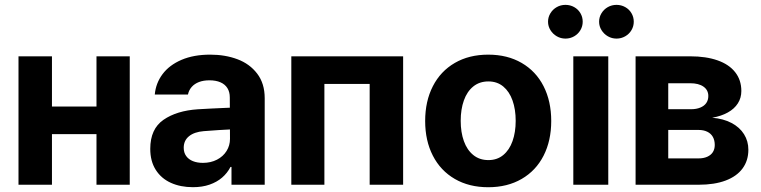

<svg xmlns="http://www.w3.org/2000/svg" viewBox="-20 -763 3143 793"><path d="M425 -209H147.3V-323.1H425ZM194.6 0H56.4V-530.4H194.6ZM515.9 0H378.5V-530.4H515.9Z M821.2 -221.3Q782.6 -218.1 760.7 -200.4Q738.8 -182.7 738.8 -152.7Q738.8 -132.6 748.9 -118.6Q758.9 -104.6 776.9 -97.4Q794.8 -90.3 818.1 -90.3Q850.5 -90.3 876.1 -103.5Q901.6 -116.7 915.7 -139.3Q929.9 -161.9 929.9 -189.6L929.1 -360.9Q929.1 -383.2 919.2 -399.1Q909.2 -415 890.4 -423.1Q871.5 -431.3 844.9 -431.3Q820.5 -431.3 802.1 -424.3Q783.7 -417.3 772 -404.2Q760.2 -391 756.3 -372.7H619.3Q623.5 -419.5 651.5 -457Q679.6 -494.4 729.8 -515.9Q779.9 -537.3 848.3 -537.3Q909.9 -537.3 960.5 -518.4Q1011.2 -499.5 1042.2 -458.9Q1073.3 -418.3 1073.3 -357.3V0H936.1V-73.4H932Q918.7 -47.9 897.3 -29.5Q876 -11.1 845.7 -0.5Q815.4 10.1 776.9 10.1Q725.5 10.1 685.7 -7.9Q645.9 -25.9 623.3 -61.5Q600.6 -97.2 600.6 -148.2Q600.6 -230.4 655.3 -268.2Q709.9 -305.9 797.6 -311.7Q819.5 -313 852.1 -314.7Q884.7 -316.3 911.1 -317.4Q926.1 -318.2 935.8 -318.4L936.8 -228.7Q920.7 -228 883.5 -225.8Q846.3 -223.6 821.2 -221.3Z M1183.2 -530.4H1645V0H1506.8V-416.3H1319.8V0H1183.2Z M1736 -263.2Q1736 -344.9 1767.8 -406.9Q1799.5 -468.9 1858.5 -503.1Q1917.4 -537.3 1996.5 -537.3Q2075.6 -537.3 2134.5 -503.1Q2193.5 -468.9 2225.1 -406.9Q2256.7 -344.9 2256.7 -263.2Q2256.7 -181.9 2225.1 -120Q2193.5 -58.1 2134.5 -23.9Q2075.6 10.3 1996.5 10.3Q1917.4 10.3 1858.5 -23.9Q1799.5 -58.1 1767.8 -120Q1736 -181.9 1736 -263.2ZM2109.9 -264Q2109.9 -311.1 2096.9 -347.9Q2083.9 -384.7 2058.6 -405.7Q2033.3 -426.7 1997.3 -426.7Q1960.5 -426.7 1934.8 -405.9Q1909 -385.1 1895.9 -348.2Q1882.8 -311.3 1882.8 -264Q1882.8 -216.9 1895.9 -180.2Q1909 -143.6 1934.8 -122.7Q1960.5 -101.8 1997.3 -101.8Q2033.3 -101.8 2058.6 -122.7Q2083.9 -143.6 2096.9 -180.3Q2109.9 -217.1 2109.9 -264Z M2347.9 -530.4H2492.3V0H2347.9ZM2243.5 -673.3Q2243.5 -692.3 2253.4 -708.4Q2263.3 -724.5 2279.6 -733.7Q2295.9 -742.9 2315.5 -742.9Q2335.1 -742.9 2351.5 -733.7Q2367.9 -724.5 2377.3 -708.5Q2386.7 -692.5 2386.7 -673.3Q2386.7 -654.5 2377.3 -638.6Q2367.9 -622.6 2351.5 -613.1Q2335.1 -603.6 2315.5 -603.6Q2296.1 -603.6 2279.7 -613.1Q2263.3 -622.6 2253.4 -638.6Q2243.5 -654.6 2243.5 -673.3ZM2454.4 -673.3Q2454.4 -692.3 2464.3 -708.4Q2474.2 -724.5 2490.5 -733.7Q2506.9 -742.9 2526.4 -742.9Q2545.8 -742.9 2562.3 -733.7Q2578.8 -724.5 2588.2 -708.4Q2597.6 -692.3 2597.6 -673.3Q2597.6 -654.5 2588.2 -638.6Q2578.8 -622.6 2562.3 -613.1Q2545.8 -603.6 2526.4 -603.6Q2507 -603.6 2490.6 -613.1Q2474.2 -622.6 2464.3 -638.6Q2454.4 -654.6 2454.4 -673.3Z M2605.1 -530.4H2830.9Q2896.1 -530.4 2943.7 -513.7Q2991.2 -497 3016.5 -464.7Q3041.9 -432.4 3041.9 -387.2Q3041.9 -358.6 3027.5 -336.1Q3013.2 -313.5 2986.1 -298.5Q2959.1 -283.4 2921.4 -276.7Q2967.6 -273 3001.4 -255.1Q3035.3 -237.2 3053.1 -208.5Q3070.9 -179.9 3070.9 -144.6Q3070.9 -99.8 3046.9 -67.2Q3022.9 -34.6 2976.9 -17.3Q2930.9 0 2865.6 0H2605.1ZM2932.1 -164.3Q2932.1 -183.4 2924.3 -197.5Q2916.5 -211.5 2901.2 -218.9Q2886 -226.3 2865.6 -226.3H2740V-108.8H2865.6Q2886 -108.8 2901.2 -115.6Q2916.5 -122.5 2924.3 -134.8Q2932.1 -147.2 2932.1 -164.3ZM2905.5 -366.5Q2905.5 -391 2885.6 -405.1Q2865.7 -419.2 2830.9 -419.2H2740V-311.9H2834Q2856 -311.9 2872.2 -318.6Q2888.5 -325.2 2897 -337.4Q2905.5 -349.6 2905.5 -366.5Z"/></svg>

Font: Pretendard Variable
Style: Regular
Weight: 400
Designer: Base glyphs from Inter by Rasmus Andersson; Hangul glyphs from Noto Sans CJK(Source Han Sans) by Jang Soo-young and Kang
Foundry: Kil Hyung-jin
Version: Version 1.100;FEAKit 1.0